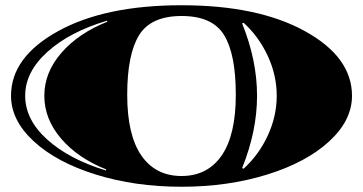

<svg xmlns="http://www.w3.org/2000/svg" viewBox="-20 -690 1385 732"><path d="M1322 -325Q1322 -231 1235 -151Q1148 -71 998.5 -24.5Q849 22 672 22Q495 22 345.5 -24.5Q196 -71 109 -151Q22 -231 22 -325Q22 -472 201 -571Q380 -670 672 -670Q964 -670 1143 -571Q1322 -472 1322 -325ZM879 -329Q879 -483 834.5 -556Q790 -629 672.5 -629Q555 -629 510 -555.5Q465 -482 465 -328.5Q465 -175 519 -97Q573 -19 672 -19Q771 -19 825 -97Q879 -175 879 -329ZM389 -607 388 -611Q246 -569 161 -492.5Q76 -416 76 -325Q76 -234 159.5 -158.5Q243 -83 384 -40L385 -44Q277 -87 213 -161.5Q149 -236 149 -325Q149 -414 214.5 -489Q280 -564 389 -607ZM909 -603 903 -601Q960 -460 960 -325Q960 -190 903 -49L909 -47Q967 -100 1001 -173.5Q1035 -247 1035 -325Q1035 -403 1001 -476.5Q967 -550 909 -603Z"/></svg>

Font: Diplomata
Style: Regular
Weight: 400
Width: 7
Designer: Eduardo Rodriguez Tunni
Foundry: Eduardo Rodriguez Tunni
Version: Version 1.001